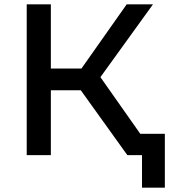

<svg xmlns="http://www.w3.org/2000/svg" viewBox="-20 -720 798 891"><path d="M745 -99H631L446 -362L690 -700H568L358 -402H216V-700H104V0H216V-301H355L571 0H639V151H745Z"/></svg>

Font: Montserrat-Alt1 SemBd
Style: Regular
Weight: 600
Designer: Differentunic
Foundry: Differentunic
Version: Version 7.222